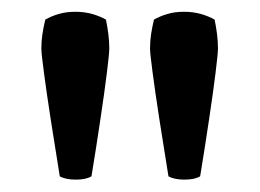

<svg xmlns="http://www.w3.org/2000/svg" viewBox="-20 -784 430 318"><path d="M228.5 -703.5Q228.5 -715.5 230.2 -727.2Q232 -739 235 -751.5Q244.5 -757 257 -760.8Q269.5 -764.5 285 -764.5Q299.5 -764.5 312.8 -760.8Q326 -757 335.5 -751.5Q338 -739 339.5 -727.2Q341 -715.5 341 -703.5Q341 -695.5 337 -663.2Q333 -631 326.2 -585.8Q319.5 -540.5 311.5 -492Q302.5 -486.5 285.5 -486.5Q268.5 -486.5 259 -492Q251 -541 244 -586.2Q237 -631.5 232.8 -663.5Q228.5 -695.5 228.5 -703.5ZM48.5 -703.5Q48.5 -715.5 50.2 -727.2Q52 -739 55 -751.5Q64.5 -757 77 -760.8Q89.5 -764.5 105 -764.5Q119.5 -764.5 132.8 -760.8Q146 -757 155.5 -751.5Q158 -739 159.5 -727.2Q161 -715.5 161 -703.5Q161 -695.5 157 -663.2Q153 -631 146.2 -585.8Q139.5 -540.5 131.5 -492Q122.5 -486.5 105.5 -486.5Q88.5 -486.5 79 -492Q71 -541 64 -586.2Q57 -631.5 52.8 -663.5Q48.5 -695.5 48.5 -703.5Z"/></svg>

Font: Signika
Style: Regular
Weight: 400
Designer: Anna Giedry
Foundry: Anna Giedry
Version: Version 2.001